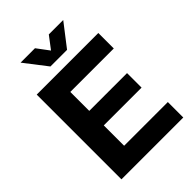

<svg xmlns="http://www.w3.org/2000/svg" viewBox="-266 -1052 1168 1168"><g transform="rotate(-45 318.0 -468.0)"><path d="M69 0V-729H599V-596H192L225 -629V-100L192 -133H601V0ZM192 -308V-433H550V-308ZM249 -791 137 -936H261L320 -857L380 -936H504L392 -791Z"/></g></svg>

Font: Mona Sans ExtraLight
Style: Bold
Weight: 700
Version: Version 2.000